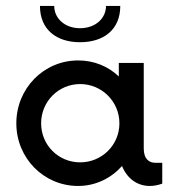

<svg xmlns="http://www.w3.org/2000/svg" viewBox="-20 -615 588 643"><path d="M248 -473.6C326.7 -473.6 382.8 -515.1 382.8 -595.2H335C335 -553.2 299.3 -520.5 248 -520.5C197.3 -520.5 161.6 -553.2 161.6 -595.2H113.8C113.8 -515.1 169.9 -473.6 248 -473.6ZM500.5 -69.8C480.5 -69.8 461.4 -81.1 461.4 -117.7V-404.3H377.9V-358.9C342.8 -392.6 295.4 -412.6 241.7 -412.6C126.5 -412.6 34.7 -318.8 34.7 -202.1C34.7 -85.4 126.5 7.8 241.7 7.8C300.8 7.8 352.5 -18.6 388.7 -59.1C404.8 -18.6 438.5 7.8 481.4 7.8C494.1 7.8 508.3 5.4 523.4 0V-69.8ZM248.5 -71.3C175.8 -71.3 117.7 -128.9 117.7 -202.1C117.7 -274.9 175.8 -333.5 248.5 -333.5C320.8 -333.5 379.9 -274.9 379.9 -202.1C379.9 -128.9 320.8 -71.3 248.5 -71.3Z"/></svg>

Font: Now Medium
Style: Regular
Weight: 500
Designer: Alfredo Marco Pradil
Foundry: Alfredo Marco Pradil
Version: Version 1.200;hotconv 1.0.109;makeotfexe 2.5.65596